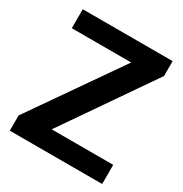

<svg xmlns="http://www.w3.org/2000/svg" viewBox="-162 -815 893 938"><g transform="rotate(30 284.5 -346.0)"><path d="M24 0H545V-108H198L543 -608V-692H36V-585H371L24 -86Z"/></g></svg>

Font: Ronzino
Style: Bold
Weight: 700
Designer: Nunzio Mazzaferro
Foundry: Collletttivo
Version: Version 1.000;Glyphs 3.3 (3337)